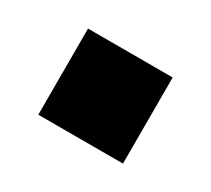

<svg xmlns="http://www.w3.org/2000/svg" viewBox="-54 -263 381 346"><g transform="rotate(30 136.5 -89.5)"><path d="M224.1 0H47.9V-179.2H224.1Z"/></g></svg>

Font: Sora
Style: Bold
Weight: 700
Designer: Jonathan Barnbrook, Julián Moncada
Foundry: Barnbrook Fonts
Version: Version 2.000